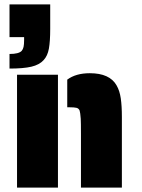

<svg xmlns="http://www.w3.org/2000/svg" viewBox="-20 -848 640 868"><path d="M23 -604Q65 -604 78 -618Q84 -625 86.5 -636Q89 -647 89 -667V-680H23V-828H207V-717Q207 -661 201 -628Q195 -595 177 -576Q158 -555 122 -546.5Q86 -538 23 -538ZM346 -241Q346 -294 345 -311Q343 -339 340 -348Q336 -358 326 -360.5Q316 -363 294 -363H284V-488Q323 -517 386 -517Q476 -517 507 -462Q521 -438 526 -403.5Q531 -369 531 -319V0H346ZM57 -510H242V0H57Z"/></svg>

Font: Saira Stencil
Style: Regular
Weight: 400
Designer: Hector Gatti with collaboration of the Omnibus-Type team
Foundry: Omnibus-Type
Version: Version 1.003